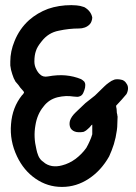

<svg xmlns="http://www.w3.org/2000/svg" viewBox="-20 -736 534 755"><path d="M477.5 -366.2Q473.6 -362.3 459 -344.7Q444.3 -328.1 436.5 -320.3Q436.5 -316.4 438.5 -307.6Q439.5 -297.9 439.5 -292Q441.4 -286.1 441.4 -282.2Q442.4 -279.3 442.4 -277.3Q442.4 -263.7 441.4 -250Q441.4 -236.3 439.5 -223.6Q435.5 -194.3 427.7 -168.9Q419.9 -144.5 409.2 -121.1Q377.9 -65.4 329.1 -33.2Q280.3 -1 224.6 -1Q222.7 -1 222.7 -1Q222.7 -1 222.7 -1Q167 -1 120.1 -33.2Q73.2 -65.4 46.9 -121.1Q17.6 -182.6 23.4 -248Q28.3 -313.5 66.4 -361.3Q68.4 -363.3 70.3 -365.2Q72.3 -367.2 74.2 -371.1Q74.2 -371.1 74.2 -373Q74.2 -374 74.2 -374Q72.3 -377.9 67.4 -382.8Q62.5 -387.7 59.6 -391.6Q51.8 -403.3 46.9 -408.2Q43 -413.1 41 -415Q33.2 -427.7 28.3 -444.3Q22.5 -460.9 20.5 -478.5Q20.5 -486.3 20.5 -494.1Q20.5 -534.2 37.1 -574.2Q56.6 -623 94.7 -657.2Q127 -685.5 168.9 -701.2Q210.9 -715.8 260.7 -715.8Q268.6 -715.8 281.2 -714.8Q294.9 -713.9 311.5 -708Q325.2 -700.2 333 -689.5Q340.8 -678.7 342.8 -667Q342.8 -660.2 339.8 -652.3Q337.9 -645.5 332 -639.6Q324.2 -631.8 313.5 -627.9Q302.7 -624 291 -624Q251 -624 210.9 -615.2Q169.9 -607.4 143.6 -573.2Q126 -551.8 121.1 -535.2Q115.2 -518.6 115.2 -494.1Q115.2 -478.5 122.1 -464.8Q128.9 -450.2 138.7 -442.4Q143.6 -437.5 151.4 -435.5Q159.2 -433.6 168.9 -435.5Q207 -442.4 238.3 -439.5Q270.5 -436.5 298.8 -424.8Q300.8 -422.9 304.7 -420.9Q307.6 -418.9 311.5 -415Q315.4 -409.2 315.4 -402.3Q314.5 -395.5 314.5 -391.6Q312.5 -381.8 307.6 -371.1Q302.7 -359.4 291 -356.4Q286.1 -354.5 280.3 -355.5Q274.4 -356.4 268.6 -356.4Q239.3 -361.3 206.1 -353.5Q171.9 -344.7 151.4 -317.4Q126 -287.1 119.1 -242.2Q111.3 -197.3 123 -149.4Q125 -137.7 130.9 -123Q137.7 -107.4 151.4 -98.6Q164.1 -86.9 184.6 -83Q204.1 -80.1 224.6 -85.9Q252 -92.8 277.3 -111.3Q301.8 -129.9 319.3 -154.3Q327.1 -168 333 -181.6Q338.9 -194.3 342.8 -208Q342.8 -210 342.8 -220.7Q342.8 -231.4 342.8 -238.3Q342.8 -240.2 342.8 -242.2Q342.8 -244.1 342.8 -246.1Q341.8 -245.1 339.8 -244.1Q334 -236.3 326.2 -229.5Q318.4 -221.7 309.6 -217.8Q295.9 -214.8 281.2 -216.8Q265.6 -219.7 257.8 -231.4Q251 -244.1 254.9 -260.7Q259.8 -277.3 278.3 -294.9Q305.7 -321.3 316.4 -331.1Q327.1 -339.8 335 -345.7Q342.8 -351.6 353.5 -360.4Q364.3 -370.1 390.6 -396.5Q398.4 -404.3 408.2 -411.1Q418 -418.9 429.7 -422.9Q440.4 -425.8 455.1 -422.9Q469.7 -420.9 477.5 -407.2Q483.4 -399.4 483.4 -388.7Q483.4 -377.9 477.5 -366.2Z"/></svg>

Font: Little Wizzy
Style: Regular
Weight: 400
Version: Version 1.0